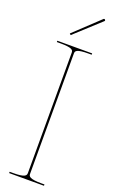

<svg xmlns="http://www.w3.org/2000/svg" viewBox="-182 -997 614 1036"><g transform="rotate(20 125.0 -478.5)"><path d="M75 -820 82 -813 228.5 -947C231.5 -950 229 -954 227.5 -955.5C226 -957 222 -958.5 219 -955.5ZM225 0V-7.5H207.5C139 -7.5 132.5 -20.5 132.5 -35V-726.5C132.5 -742 141.5 -752.5 207.5 -752.5H225V-760H25V-752.5H45C111 -752.5 120 -742 120 -726.5V-35C120 -20.5 113.5 -7.5 45 -7.5H25V0Z"/></g></svg>

Font: ZnikomitNo24
Style: Regular
Weight: 500
Designer: gluk
Foundry: gluk
Version: Version 0.55